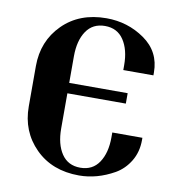

<svg xmlns="http://www.w3.org/2000/svg" viewBox="-80 -772 782 854"><g transform="rotate(10 311.0 -345.0)"><path d="M582 -194Q582 -140 557 -98.5Q532 -57 492 -34Q414 10 333 10Q211 10 135.5 -65.5Q60 -141 60 -254V-436Q60 -549 135.5 -624.5Q211 -700 333 -700Q429 -700 505.5 -646.5Q582 -593 582 -499V-486H446V-508Q446 -578 417 -621.5Q388 -665 332.5 -665Q277 -665 248 -622Q219 -579 219 -508V-388H483V-341H219V-182Q219 -111 248 -68Q277 -25 332.5 -25Q388 -25 417 -68.5Q446 -112 446 -182V-204H582Z"/></g></svg>

Font: Trochut
Style: Bold
Weight: 700
Designer: Andreu Balius
Foundry: Andreu Balius
Version: Version 1.001